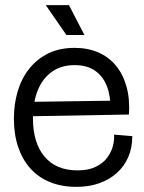

<svg xmlns="http://www.w3.org/2000/svg" viewBox="-20 -713 558 746"><path d="M277 13Q219 13 174 -5.5Q129 -24 98 -58.5Q67 -93 50.5 -142Q34 -191 34 -252Q34 -309 49 -359Q64 -409 94 -446.5Q124 -484 167.5 -505.5Q211 -527 270 -527Q321 -527 361.5 -509.5Q402 -492 430 -458.5Q458 -425 471.5 -376.5Q485 -328 481 -268L80 -261V-317L429 -322L409 -290Q410 -341 395 -379Q380 -417 349 -438.5Q318 -460 270 -460Q218 -460 181.5 -434Q145 -408 126.5 -361.5Q108 -315 108 -254Q108 -158 153 -104.5Q198 -51 281 -51Q324 -51 352.5 -65Q381 -79 397 -101Q413 -123 419 -147Q425 -171 423 -190L494 -184Q494 -139 478.5 -103Q463 -67 434 -41Q405 -15 365.5 -1Q326 13 277 13ZM238 -577 158 -693H248L308 -577Z"/></svg>

Font: Bricolage Grotesque 48pt Condensed ExtraBold Light
Style: Regular
Weight: 300
Version: Version 1.000;gftools[0.9.30]